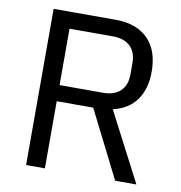

<svg xmlns="http://www.w3.org/2000/svg" viewBox="-79 -771 798 845"><g transform="rotate(10 320.0 -349.0)"><path d="M177 0H93V-698H371Q463 -698 514.5 -647Q566 -596 566 -500Q566 -423 530.5 -373.5Q495 -324 426 -308L586 0H491L340 -300H177ZM371 -372Q421 -372 448.5 -398Q476 -424 476 -472V-524Q476 -572 448.5 -598Q421 -624 371 -624H177V-372Z"/></g></svg>

Font: IBM Plex Sans Thai Looped
Style: Regular
Weight: 400
Designer: Mike Abbink, Paul van der Laan, Pieter van Rosmalen, Ben Mitchell, Mark Frömberg
Foundry: Bold Monday
Version: Version 1.1